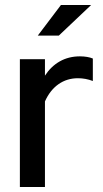

<svg xmlns="http://www.w3.org/2000/svg" viewBox="-20 -745 411 765"><path d="M59.2 0V-509.2H159.1V-443.6Q183 -480.5 218.3 -500.5Q253.7 -520.5 298.8 -520.5Q329.8 -520.2 349.9 -511.8V-422.3Q320.9 -433.3 290.6 -433.3Q246.9 -433.3 213 -409.5Q179.1 -385.6 159.1 -340.9V0ZM130.6 -603.2 222.8 -725.1H343.1L214.4 -603.2Z"/></svg>

Font: Red Hat Display VF
Style: Regular
Weight: 300
Designer: Pentagram, MCKL
Foundry: Pentagram, MCKL
Version: Version 1.023